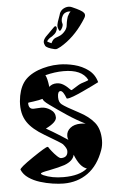

<svg xmlns="http://www.w3.org/2000/svg" viewBox="-58 -881 557 931"><g transform="rotate(-5 220.5 -416.0)"><path d="M214 10Q191 10 160.5 5.5Q130 1 99.5 -8.5Q69 -18 45 -34.5Q21 -51 11 -75Q8 -83 77 -130Q142 -174 151 -174Q153 -174 154 -173Q158 -166 169 -152Q180 -138 192.5 -126Q205 -114 212 -114Q245 -114 245 -146Q245 -159 227 -180Q222 -186 142 -233Q84 -267 60 -303Q32 -344 37 -406Q42 -461 65 -495Q88 -529 140 -549Q162 -557 187.5 -562Q213 -567 242 -567Q277 -567 315 -557.5Q353 -548 383 -525.5Q413 -503 423 -465Q412 -459 390 -448.5Q368 -438 343.5 -426.5Q319 -415 298 -407Q277 -399 267 -399Q265 -399 264 -400Q250 -438 237 -438Q223 -438 223 -409Q223 -385 237 -374Q254 -360 319 -326Q365 -302 391 -270Q417 -238 417 -183Q417 -158 409 -136Q383 -63 332.5 -26.5Q282 10 214 10ZM292 -438Q292 -438 326 -459Q339 -467 361 -473Q378 -478 376 -481Q349 -533 260 -533Q218 -533 171 -521Q180 -506 185 -463Q199 -477 222 -477Q239 -477 254.5 -467.5Q270 -458 286 -441Q289 -438 292 -438ZM255 -199Q251 -207 251 -218Q251 -241 270 -256.5Q289 -272 321 -272Q327 -272 333 -271.5Q339 -271 345 -270Q301 -292 259 -320Q217 -348 177 -377Q149 -397 147 -408Q140 -406 129 -403.5Q118 -401 102 -399Q76 -396 76 -395Q75 -364 100 -364Q105 -364 118 -365Q131 -366 138 -366Q160 -366 182 -351.5Q204 -337 204 -313Q204 -289 151 -263Q186 -243 212 -226.5Q238 -210 255 -199ZM216 -21Q294 -21 332 -53Q298 -63 274 -125Q268 -95 225 -79Q213 -75 193.5 -70Q174 -65 148 -60Q108 -53 108 -48Q108 -44 119 -39Q160 -21 216 -21ZM227 -643Q188 -652 182 -664Q177 -674 177 -682Q177 -685 179 -691Q183 -699 189 -706Q197 -714 208.5 -725.5Q220 -737 233 -750Q238 -755 241 -753Q246 -751 246 -744Q246 -737 242 -729Q239 -722 232.5 -716Q226 -710 220 -706Q207 -699 202 -694Q197 -689 195 -686Q195 -685 194.5 -685Q194 -685 194 -684Q194 -682 203 -678L214 -673Q219 -684 225.5 -690.5Q232 -697 254 -704Q270 -710 284 -727Q294 -740 295 -753Q297 -771 300 -781.5Q303 -792 304 -795Q312 -812 320 -818Q317 -819 311 -819Q302 -819 292.5 -814Q283 -809 278 -797Q275 -791 274 -786Q273 -781 273 -776Q273 -773 273.5 -770Q274 -767 275 -764Q276 -762 276 -759Q276 -754 273 -746Q262 -723 256 -732Q250 -743 250 -754Q250 -759 251.5 -764Q253 -769 254 -774Q261 -793 264.5 -803.5Q268 -814 268 -815Q275 -829 287 -835.5Q299 -842 311 -842Q322 -842 329 -838Q375 -818 383 -807Q388 -802 388 -795Q388 -790 385 -784Q384 -782 380.5 -776.5Q377 -771 371 -762Q322 -690 257 -652Q249 -648 241.5 -644.5Q234 -641 227 -643ZM268 -815Q268 -815 268 -815Q268 -815 268 -815Z"/></g></svg>

Font: Moo Lah Lah
Style: Regular
Weight: 400
Designer: Robert E. Leuschke
Foundry: Robert E. Leuschke
Version: Version 1.010; ttfautohint (v1.8.3)